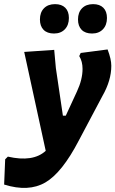

<svg xmlns="http://www.w3.org/2000/svg" viewBox="-78 -713 558 928"><path d="M188 -693Q220 -693 237.5 -675.5Q255 -658 255 -626Q255 -592 235.5 -571.5Q216 -551 183 -551Q150 -551 132.5 -569Q115 -587 115 -619Q115 -653 134.5 -673Q154 -693 188 -693ZM372 -693Q404 -693 421.5 -675.5Q439 -658 439 -626Q439 -592 419.5 -571.5Q400 -551 367 -551Q334 -551 316.5 -569Q299 -587 299 -619Q299 -653 318.5 -673Q338 -693 372 -693ZM184 -472 192 -384 226 -154H240L294 -271Q321 -329 321 -380Q321 -416 305 -442L312 -457L442 -474Q460 -427 460 -395Q460 -324 417 -249L303 -34Q222 122 141 169Q60 216 -58 179L-53 57L-40 44Q82 72 143 16L39 -462Z"/></svg>

Font: Alegreya Sans ExtraBold
Style: Italic
Weight: 800
Italic angle: -7°
Designer: Juan Pablo del Peral
Foundry: Huerta Tipografica
Version: Version 2.007